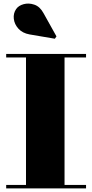

<svg xmlns="http://www.w3.org/2000/svg" viewBox="-20 -1051 514 1071"><path d="M14.5 0V-19.5H125V-730.5H14.5V-750H460V-730.5H340V-19.5H460V0ZM286 -835 145 -859Q105.5 -866 83 -890.8Q60.5 -915.5 57 -946Q53.5 -976.5 70 -1000.5Q83.5 -1020 112 -1027.8Q140.5 -1035.5 171.5 -1025Q202.5 -1014.5 222.5 -978L295 -848Z"/></svg>

Font: Bodoni Moda Black
Style: Regular
Weight: 900
Version: Version 2.005